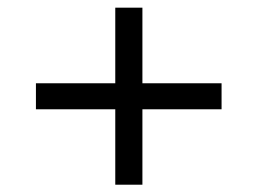

<svg xmlns="http://www.w3.org/2000/svg" viewBox="-20 -590 688 513"><path d="M288 -96.5V-298H76V-367.5H288V-569.5H360.5V-367.5H572V-298H360.5V-96.5Z"/></svg>

Font: Geologica Roman Light
Style: Regular
Weight: 300
Designer: Sindre Bremnes, Frode Helland
Foundry: Monokrom Skriftforlag AS
Version: Version 1.010;gftools[0.9.28]